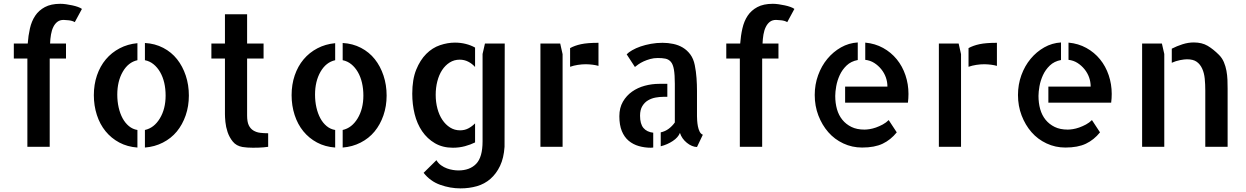

<svg xmlns="http://www.w3.org/2000/svg" viewBox="-20 -783 6646 1024"><path d="M319.3 -676.8Q299.8 -676.8 286.6 -667Q273.4 -657.2 264.6 -639.6Q255.9 -622.1 252 -599.1Q248 -576.2 247.1 -550.8H332V-470.7H245.1V-423.8V0H126V-423.8V-470.7H53.7V-550.8H127.9Q130.9 -592.8 139.6 -631.3Q148.4 -669.9 167.5 -698.7Q186.5 -727.5 219.2 -745.1Q252 -762.7 301.8 -762.7Q316.4 -762.7 333 -760.3Q349.6 -757.8 365.7 -754.4Q381.8 -751 395.5 -746.1Q409.2 -741.2 417 -735.4L378.9 -665Q365.2 -672.9 346.2 -674.8Q327.1 -676.8 319.3 -676.8Z M752.9 -553.7Q806.6 -550.8 850.6 -527.8Q894.5 -504.9 924.3 -467.3Q954.1 -429.7 970.7 -379.9Q987.3 -330.1 987.3 -273.4Q987.3 -216.8 970.2 -167.5Q953.1 -118.2 922.9 -81.5Q892.6 -44.9 848.6 -22.5Q804.7 0 752.9 3.9V-89.8Q801.8 -100.6 832.5 -151.4Q863.3 -202.1 863.3 -273.4Q863.3 -309.6 856 -341.3Q848.6 -373 834 -398.4Q819.3 -423.8 798.8 -440.4Q778.3 -457 752.9 -461.9ZM480.5 -275.4Q480.5 -332 497.1 -380.9Q513.7 -429.7 544.4 -466.3Q575.2 -502.9 618.2 -525.4Q661.1 -547.9 712.9 -552.7V-461.9Q664.1 -451.2 634.8 -400.4Q605.5 -349.6 605.5 -278.3Q605.5 -242.2 612.8 -210Q620.1 -177.7 633.8 -152.3Q647.5 -127 667.5 -110.4Q687.5 -93.8 712.9 -89.8V3.9Q659.2 0 616.2 -22.9Q573.2 -45.9 543 -83Q512.7 -120.1 496.6 -169.9Q480.5 -219.7 480.5 -275.4Z M1297.9 -167Q1297.9 -133.8 1306.6 -115.2Q1315.4 -96.7 1331.5 -86.9Q1347.7 -77.1 1367.7 -74.7Q1387.7 -72.3 1410.2 -72.3V0Q1397.5 2 1384.8 2.9Q1374 3.9 1358.9 4.4Q1343.8 4.9 1329.1 4.9Q1314.5 4.9 1299.3 3.9Q1284.2 2.9 1273.4 1Q1240.2 -4.9 1221.7 -27.8Q1203.1 -50.8 1193.8 -78.6Q1184.6 -106.4 1182.1 -132.8Q1179.7 -159.2 1179.7 -173.8V-470.7H1107.4V-550.8H1179.7V-707H1297.9V-550.8H1385.7V-470.7H1297.9Z M1807.6 -553.7Q1861.3 -550.8 1905.3 -527.8Q1949.2 -504.9 1979 -467.3Q2008.8 -429.7 2025.4 -379.9Q2042 -330.1 2042 -273.4Q2042 -216.8 2024.9 -167.5Q2007.8 -118.2 1977.5 -81.5Q1947.3 -44.9 1903.3 -22.5Q1859.4 0 1807.6 3.9V-89.8Q1856.4 -100.6 1887.2 -151.4Q1918 -202.1 1918 -273.4Q1918 -309.6 1910.6 -341.3Q1903.3 -373 1888.7 -398.4Q1874 -423.8 1853.5 -440.4Q1833 -457 1807.6 -461.9ZM1535.2 -275.4Q1535.2 -332 1551.8 -380.9Q1568.4 -429.7 1599.1 -466.3Q1629.9 -502.9 1672.9 -525.4Q1715.8 -547.9 1767.6 -552.7V-461.9Q1718.8 -451.2 1689.5 -400.4Q1660.2 -349.6 1660.2 -278.3Q1660.2 -242.2 1667.5 -210Q1674.8 -177.7 1688.5 -152.3Q1702.1 -127 1722.2 -110.4Q1742.2 -93.8 1767.6 -89.8V3.9Q1713.9 0 1670.9 -22.9Q1627.9 -45.9 1597.7 -83Q1567.4 -120.1 1551.3 -169.9Q1535.2 -219.7 1535.2 -275.4Z M2395.5 4.9Q2340.8 4.9 2299.8 -19Q2258.8 -43 2231.4 -83Q2204.1 -123 2191.4 -174.8Q2178.7 -226.6 2178.7 -283.2Q2178.7 -359.4 2199.7 -411.1Q2220.7 -462.9 2253.4 -495.6Q2286.1 -528.3 2326.7 -542Q2367.2 -555.7 2406.2 -555.7Q2436.5 -555.7 2463.9 -548.8Q2491.2 -542 2513.7 -529.3V-425.8Q2498 -443.4 2477.1 -454.1Q2456.1 -464.8 2431.6 -464.8Q2402.3 -464.8 2378.4 -449.7Q2354.5 -434.6 2337.9 -409.2Q2321.3 -383.8 2312.5 -349.6Q2303.7 -315.4 2303.7 -277.3Q2303.7 -238.3 2313 -203.6Q2322.3 -168.9 2339.4 -143.6Q2356.4 -118.2 2380.4 -103Q2404.3 -87.9 2433.6 -87.9Q2458 -87.9 2477.5 -98.1Q2497.1 -108.4 2513.7 -125V-23.4Q2490.2 -11.7 2460 -3.4Q2429.7 4.9 2395.5 4.9ZM2671.9 -550.8 2670.9 0Q2667 59.6 2647 101.6Q2627 143.6 2595.7 170.9Q2564.5 198.2 2523.4 210Q2482.4 221.7 2435.5 221.7Q2380.9 221.7 2327.6 202.6Q2274.4 183.6 2239.3 138.7L2307.6 71.3Q2317.4 87.9 2332.5 98.6Q2347.7 109.4 2363.8 115.2Q2379.9 121.1 2396 123.5Q2412.1 126 2424.8 126Q2485.4 126 2519.5 90.8Q2553.7 55.7 2553.7 -29.3V-495.1L2566.4 -550.8Z M2967.8 -550.8 2980.5 -494.1V-195.3V-193.4V0H2862.3V-550.8ZM3020.5 -526.4Q3044.9 -540 3079.1 -547.4Q3113.3 -554.7 3171.9 -554.7V-431.6Q3144.5 -439.5 3105.5 -440.4Q3084 -440.4 3062 -437Q3040 -433.6 3020.5 -426.8Z M3393.6 -166Q3393.6 -122.1 3411.6 -100.6Q3429.7 -79.1 3463.9 -75.2V3.9Q3460 4.9 3451.2 4.9Q3418 4.9 3387.2 -3.9Q3356.4 -12.7 3333 -32.2Q3309.6 -51.8 3296.4 -84Q3283.2 -116.2 3283.2 -163.1Q3283.2 -208 3302.2 -240.7Q3321.3 -273.4 3351.1 -294.4Q3380.9 -315.4 3418.9 -325.7Q3457 -335.9 3496.1 -335.9H3539.1V-266.6H3517.6Q3498 -266.6 3476.6 -262.7Q3455.1 -258.8 3436.5 -248Q3418 -237.3 3405.8 -217.3Q3393.6 -197.3 3393.6 -166ZM3697.3 -163.1Q3697.3 -155.3 3698.2 -140.1Q3699.2 -125 3702.1 -109.4Q3705.1 -93.8 3711.4 -81.1Q3717.8 -68.4 3728.5 -64.5L3697.3 1Q3684.6 1 3670.4 -4.9Q3656.2 -10.7 3643.1 -21.5Q3629.9 -32.2 3620.6 -45.4Q3611.3 -58.6 3606.4 -74.2Q3596.7 -49.8 3567.9 -30.8Q3539.1 -11.7 3503.9 -2.9V-77.1Q3527.3 -82 3546.4 -96.2Q3565.4 -110.4 3579.1 -129.9V-335.9Q3579.1 -383.8 3574.2 -412.1Q3569.3 -440.4 3557.6 -453.6Q3545.9 -466.8 3528.8 -470.2Q3511.7 -473.6 3488.3 -473.6Q3466.8 -473.6 3447.8 -468.3Q3428.7 -462.9 3412.6 -455.6Q3396.5 -448.2 3384.3 -439.5Q3372.1 -430.7 3366.2 -425.8L3322.3 -493.2Q3332 -503.9 3351.6 -515.1Q3371.1 -526.4 3396.5 -535.2Q3421.9 -543.9 3451.7 -549.3Q3481.4 -554.7 3513.7 -554.7Q3543 -554.7 3570.8 -548.8Q3598.6 -543 3621.6 -529.3Q3644.5 -515.6 3661.6 -492.7Q3678.7 -469.7 3685.5 -435.5Q3692.4 -401.4 3694.8 -366.7Q3697.3 -332 3697.3 -297.9V-170.9Z M4119.1 -676.8Q4099.6 -676.8 4086.4 -667Q4073.2 -657.2 4064.5 -639.6Q4055.7 -622.1 4051.8 -599.1Q4047.9 -576.2 4046.9 -550.8H4131.8V-470.7H4044.9V-423.8V0H3925.8V-423.8V-470.7H3853.5V-550.8H3927.7Q3930.7 -592.8 3939.5 -631.3Q3948.2 -669.9 3967.3 -698.7Q3986.3 -727.5 4019 -745.1Q4051.8 -762.7 4101.6 -762.7Q4116.2 -762.7 4132.8 -760.3Q4149.4 -757.8 4165.5 -754.4Q4181.6 -751 4195.3 -746.1Q4209 -741.2 4216.8 -735.4L4178.7 -665Q4165 -672.9 4146 -674.8Q4127 -676.8 4119.1 -676.8Z M4594.7 -555.7Q4647.5 -550.8 4689.9 -527.3Q4732.4 -503.9 4762.7 -466.8Q4793 -429.7 4809.1 -381.8Q4825.2 -334 4825.2 -282.2Q4825.2 -258.8 4822.3 -235.4H4487.3V-321.3H4712.9Q4712.9 -346.7 4704.6 -370.1Q4696.3 -393.6 4680.2 -413.6Q4664.1 -433.6 4642.6 -447.3Q4621.1 -460.9 4594.7 -463.9ZM4590.8 -91.8Q4601.6 -91.8 4617.7 -94.2Q4633.8 -96.7 4651.9 -103Q4669.9 -109.4 4688 -119.1Q4706.1 -128.9 4719.7 -142.6L4762.7 -77.1Q4730.5 -37.1 4687.5 -16.6Q4644.5 3.9 4578.1 3.9Q4524.4 3.9 4477.5 -18.1Q4430.7 -40 4397.5 -78.1Q4364.3 -116.2 4344.7 -167Q4325.2 -217.8 4325.2 -276.4Q4325.2 -332 4343.3 -381.8Q4361.3 -431.6 4392.6 -469.2Q4423.8 -506.8 4465.3 -530.3Q4506.8 -553.7 4554.7 -556.6V-462.9Q4518.6 -456.1 4495.1 -433.6Q4471.7 -411.1 4458.5 -382.3Q4445.3 -353.5 4439.9 -323.2Q4434.6 -293 4434.6 -271.5Q4434.6 -233.4 4443.8 -200.7Q4453.1 -168 4472.7 -144Q4492.2 -120.1 4521 -106Q4549.8 -91.8 4590.8 -91.8Z M5092.8 -550.8 5105.5 -494.1V-195.3V-193.4V0H4987.3V-550.8ZM5145.5 -526.4Q5169.9 -540 5204.1 -547.4Q5238.3 -554.7 5296.9 -554.7V-431.6Q5269.5 -439.5 5230.5 -440.4Q5209 -440.4 5187 -437Q5165 -433.6 5145.5 -426.8Z M5678.7 -555.7Q5731.4 -550.8 5773.9 -527.3Q5816.4 -503.9 5846.7 -466.8Q5877 -429.7 5893.1 -381.8Q5909.2 -334 5909.2 -282.2Q5909.2 -258.8 5906.2 -235.4H5571.3V-321.3H5796.9Q5796.9 -346.7 5788.6 -370.1Q5780.3 -393.6 5764.2 -413.6Q5748 -433.6 5726.6 -447.3Q5705.1 -460.9 5678.7 -463.9ZM5674.8 -91.8Q5685.5 -91.8 5701.7 -94.2Q5717.8 -96.7 5735.8 -103Q5753.9 -109.4 5772 -119.1Q5790 -128.9 5803.7 -142.6L5846.7 -77.1Q5814.5 -37.1 5771.5 -16.6Q5728.5 3.9 5662.1 3.9Q5608.4 3.9 5561.5 -18.1Q5514.6 -40 5481.4 -78.1Q5448.2 -116.2 5428.7 -167Q5409.2 -217.8 5409.2 -276.4Q5409.2 -332 5427.2 -381.8Q5445.3 -431.6 5476.6 -469.2Q5507.8 -506.8 5549.3 -530.3Q5590.8 -553.7 5638.7 -556.6V-462.9Q5602.5 -456.1 5579.1 -433.6Q5555.7 -411.1 5542.5 -382.3Q5529.3 -353.5 5523.9 -323.2Q5518.6 -293 5518.6 -271.5Q5518.6 -233.4 5527.8 -200.7Q5537.1 -168 5556.6 -144Q5576.2 -120.1 5605 -106Q5633.8 -91.8 5674.8 -91.8Z M6176.8 -550.8 6189.5 -495.1V0H6071.3V-550.8ZM6481.4 -490.2Q6498 -473.6 6507.3 -451.7Q6516.6 -429.7 6521 -405.8Q6525.4 -381.8 6526.4 -357.4Q6527.3 -333 6527.3 -309.6V-19.5V0H6408.2V-299.8Q6408.2 -333 6405.3 -363.3Q6402.3 -393.6 6391.6 -417Q6380.9 -440.4 6362.3 -453.6Q6343.8 -466.8 6310.5 -466.8Q6296.9 -466.8 6273.9 -462.4Q6251 -458 6229.5 -448.2V-523.4Q6255.9 -537.1 6286.6 -546.9Q6317.4 -556.6 6346.7 -556.6Q6390.6 -556.6 6420.9 -538.6Q6451.2 -520.5 6481.4 -490.2Z"/></svg>

Font: Allerta
Style: Stencil
Weight: 400
Designer: Matt McInerney
Foundry: Matt McInerney
Version: Version 1.0